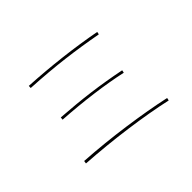

<svg xmlns="http://www.w3.org/2000/svg" viewBox="-139 -1017 1278 1278"><g transform="rotate(-45 500.0 -378.5)"><path d="M231 -742Q533 -725 807 -674L803 -655Q669 -680 532 -697Q395 -714 230 -723ZM233 -443Q376 -433 494.5 -417.5Q613 -402 744 -376L740 -357Q519 -405 231 -424ZM138 -128Q321 -116 502 -90.5Q683 -65 825 -34L821 -15Q677 -47 497.5 -71.5Q318 -96 135 -108Z"/></g></svg>

Font: IBM Plex Sans JP Thin
Style: Regular
Weight: 100
Designer: Mike Abbink; Paul van der Laan; Pieter van Rosmalen; Wujin Sim; Yejin Wi; Jinhee Kim; Boomi Park; Yona Kim; Kichan Ma
Foundry: Sandoll Inc.
Version: Version 1.001